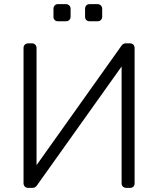

<svg xmlns="http://www.w3.org/2000/svg" viewBox="-20 -910 766 930"><path d="M116 0Q106 0 100 -6.5Q94 -13 94 -23V-677Q94 -688 100.5 -694Q107 -700 117 -700H135Q145 -700 151 -693.5Q157 -687 157 -677V-110L568 -688Q576 -700 589 -700H610Q620 -700 626 -693.5Q632 -687 632 -677V-22Q632 -12 626 -6Q620 0 610 0H592Q582 0 575.5 -6Q569 -12 569 -22V-588L159 -12Q151 0 138 0ZM261 -807Q251 -807 245 -813Q239 -819 239 -829V-867Q239 -877 245 -883.5Q251 -890 261 -890H299Q309 -890 315.5 -883.5Q322 -877 322 -867V-829Q322 -819 315.5 -813Q309 -807 299 -807ZM414 -807Q404 -807 398 -813Q392 -819 392 -829V-867Q392 -877 398 -883.5Q404 -890 414 -890H452Q462 -890 468.5 -883.5Q475 -877 475 -867V-829Q475 -819 468.5 -813Q462 -807 452 -807Z"/></svg>

Font: Rubik AZ
Style: Regular
Weight: 300
Designer: Hubert and Fischer
Foundry: Hubert & Fischer
Version: Version 2.000